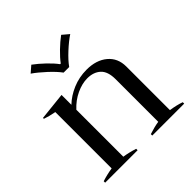

<svg xmlns="http://www.w3.org/2000/svg" viewBox="-193 -892 1046 1046"><g transform="rotate(-45 330.0 -369.5)"><path d="M164 -707 201 -739Q231 -717 263 -686.5Q295 -656 314 -630H319Q338 -656 369.5 -686.5Q401 -717 431 -739L469 -707Q437 -686 398 -650Q359 -614 338 -584H295Q274 -613 235 -649Q196 -685 164 -707ZM640 -11V0H394V-11Q437 -25 470 -30V-358Q470 -418 441 -444.5Q412 -471 364 -471Q324 -471 280 -450.5Q236 -430 201 -392V-30Q241 -24 281 -11V0H31V-11Q71 -24 111 -30V-464Q69 -472 41 -482V-489L201 -506V-430Q236 -464 286.5 -485.5Q337 -507 395 -507Q469 -507 514.5 -469Q560 -431 560 -366V-30Q607 -23 640 -11Z"/></g></svg>

Font: Trirong
Style: Regular
Weight: 400
Version: Version 1.000